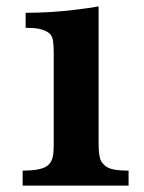

<svg xmlns="http://www.w3.org/2000/svg" viewBox="-20 -580 450 600"><path d="M288.1 -133.8Q288.1 -90.8 295.9 -76.7Q300.3 -68.8 309.3 -61.3Q318.4 -53.7 335.9 -50.3Q352.5 -46.9 381.8 -46.9V0H50.8V-46.9Q108.9 -46.9 127.9 -62Q143.1 -73.2 146.5 -98.1Q147.9 -111.3 147.9 -133.8V-409.2Q147.9 -443.8 144.5 -458Q141.1 -472.7 128.9 -479.7Q116.7 -486.8 100.6 -490.2Q84 -493.2 60.1 -493.2V-540Q95.7 -540 134.8 -542.2Q173.8 -544.4 213.4 -549.3Q232.9 -551.8 251.5 -554.2Q270 -556.6 288.1 -560.1Z"/></svg>

Font: BIZ UDPMincho
Style: Bold
Weight: 700
Designer: TypeBank Co., Ltd.
Foundry: Morisawa Inc.
Version: Version 1.06